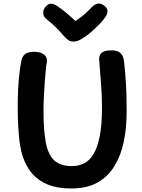

<svg xmlns="http://www.w3.org/2000/svg" viewBox="-20 -1062 808 1090"><path d="M101 -717Q106 -741 122 -754.5Q138 -768 174 -768Q211 -768 230.5 -752Q250 -736 246 -709Q243 -696 240 -665.5Q237 -635 234 -595Q231 -555 229 -512.5Q227 -470 227 -433Q227 -320 240.5 -251Q254 -182 289 -150.5Q324 -119 388 -119Q425 -119 456 -134Q487 -149 510 -186Q533 -223 546 -287.5Q559 -352 559 -451Q559 -527 553 -594.5Q547 -662 543 -723Q541 -747 556.5 -761.5Q572 -776 607 -776Q639 -777 655 -767Q671 -757 677.5 -741Q684 -725 685 -706Q688 -677 690.5 -649Q693 -621 695 -589.5Q697 -558 698 -518.5Q699 -479 699 -427Q699 -338 683 -259.5Q667 -181 630.5 -120.5Q594 -60 534 -26Q474 8 385 8Q306 8 251 -14.5Q196 -37 161 -78.5Q126 -120 108.5 -176Q91 -232 87 -299Q83 -338 81.5 -390Q80 -442 81 -499.5Q82 -557 87 -613.5Q92 -670 101 -717ZM502 -1022Q515 -1036 532.5 -1041Q550 -1046 570 -1031Q589 -1018 590 -1002Q591 -986 581 -969Q567 -948 545 -925.5Q523 -903 501 -883.5Q479 -864 462 -853Q444 -841 429 -833.5Q414 -826 397 -826Q379 -826 367.5 -834.5Q356 -843 345 -855Q325 -879 299 -905Q273 -931 239 -958Q226 -970 225.5 -989.5Q225 -1009 240 -1025Q255 -1042 270.5 -1041Q286 -1040 303 -1029Q328 -1013 357 -988.5Q386 -964 408 -943Q424 -953 440.5 -965.5Q457 -978 472.5 -992.5Q488 -1007 502 -1022Z"/></svg>

Font: Playpen Sans SemiBold
Style: Regular
Weight: 600
Designer: Laura Meseguer, Veronika Burian, José Scaglione
Foundry: TypeTogether
Version: Version 1.001